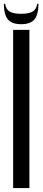

<svg xmlns="http://www.w3.org/2000/svg" viewBox="-34 -964 218 984"><path d="M33.3 -811.1H116.7V0H33.3ZM-7.8 -944.4H-14.4Q-13.3 -885.6 7.8 -862.8Q28.9 -840 74.4 -840Q120 -840 141.1 -862.8Q162.2 -885.6 163.3 -944.4H156.7Q152.2 -915.6 132.8 -904.4Q113.3 -893.3 74.4 -893.3Q35.6 -893.3 16.1 -904.4Q-3.3 -915.6 -7.8 -944.4Z"/></svg>

Font: Le Murmure
Style: Regular
Weight: 600
Width: 2
Designer: Jeremy Landes, Alexander Slobzheninov (Cyrillic)
Foundry: Velvetyne Type Foundry
Version: Version 1.0